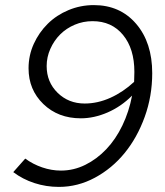

<svg xmlns="http://www.w3.org/2000/svg" viewBox="-20 -725 648 753"><path d="M348 -705Q451 -705 514 -631.5Q577 -558 577 -438Q577 -348 547.5 -266.5Q518 -185 468.5 -124.5Q419 -64 352 -28Q285 8 211 8Q161 8 115 -7Q69 -22 32 -50L79 -103Q109 -81 145.5 -68.5Q182 -56 219 -56Q269 -56 314.5 -78.5Q360 -101 397 -140Q434 -179 460 -233Q486 -287 498 -350Q455 -307 402 -284Q349 -261 297 -261Q208 -261 150 -317Q92 -373 92 -457Q92 -508 112.5 -553Q133 -598 167.5 -632Q202 -666 249 -685.5Q296 -705 348 -705ZM507 -443Q507 -534 462.5 -588Q418 -642 343 -642Q306 -642 273 -628Q240 -614 216 -590Q192 -566 177.5 -533.5Q163 -501 163 -466Q163 -403 206 -361Q249 -319 312 -319Q363 -319 413 -341.5Q463 -364 506 -404Q506 -414 506.5 -423.5Q507 -433 507 -443Z"/></svg>

Font: Red Hat Text
Style: Italic
Weight: 400
Italic angle: -12°
Designer: Pentagram / MCKL
Foundry: Pentagram / MCKL
Version: Version 1.005; Red Hat Text Italic